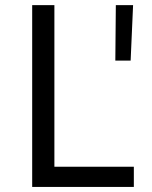

<svg xmlns="http://www.w3.org/2000/svg" viewBox="-20 -740 602 760"><path d="M107.4 0V-719.7H195.3V-80.1H509.8V0ZM436.5 -500 438.5 -719.7H506.8L497.1 -500Z"/></svg>

Font: Reddit Mono
Style: Regular
Weight: 400
Monospace: yes
Designer: Stephen Hutchings
Foundry: Reddit
Version: Version 1.014; ttfautohint (v1.8.4.7-5d5b)